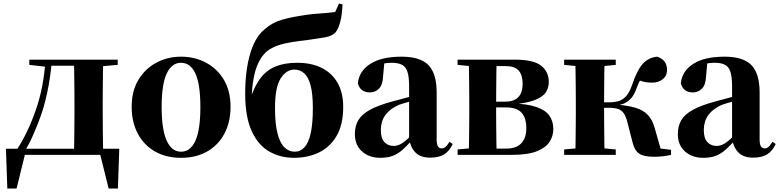

<svg xmlns="http://www.w3.org/2000/svg" viewBox="-20 -888 4468 1101"><path d="M572 0H108L126 -14L75 193H22L14 -35H664L656 193H603L551 -16ZM403 0Q405 -26 405.5 -68.5Q406 -111 406.5 -157Q407 -203 407 -238V-308Q407 -343 406.5 -389Q406 -435 405.5 -478Q405 -521 403 -546H572Q571 -521 570.5 -478Q570 -435 569.5 -389Q569 -343 569 -308V-238Q569 -203 569.5 -157Q570 -111 570.5 -68.5Q571 -26 572 0ZM148 -516V-546H250V-505H244ZM493 -505V-546H655V-516L530 -505ZM78 -32Q140 -127 185.5 -257.5Q231 -388 241 -546H278Q270 -449 251 -358Q232 -267 201 -189Q183 -143 164 -100.5Q145 -58 122 -23V-10ZM250 -511V-546H494V-511Z M1018 17Q932 17 868.5 -19.5Q805 -56 770 -122Q735 -188 735 -276Q735 -365 773 -429Q811 -493 875.5 -528Q940 -563 1018 -563Q1097 -563 1161.5 -528.5Q1226 -494 1264 -430Q1302 -366 1302 -276Q1302 -187 1266.5 -121Q1231 -55 1167.5 -19Q1104 17 1018 17ZM1018 -18Q1072 -18 1100.5 -81Q1129 -144 1129 -274Q1129 -405 1100.5 -466.5Q1072 -528 1018 -528Q965 -528 936 -466.5Q907 -405 907 -274Q907 -144 936 -81Q965 -18 1018 -18Z M1667 17Q1587 17 1523.5 -19.5Q1460 -56 1423 -137Q1386 -218 1386 -352Q1386 -480 1413.5 -576.5Q1441 -673 1496 -719Q1541 -759 1597.5 -775Q1654 -791 1730 -802Q1770 -808 1817 -811Q1864 -814 1902 -819L1924 -868L1944 -863Q1942 -806 1931.5 -764.5Q1921 -723 1904 -702Q1884 -681 1844 -674Q1804 -667 1747 -659Q1692 -653 1653 -646.5Q1614 -640 1584.5 -631Q1555 -622 1528 -606Q1482 -578 1455 -512.5Q1428 -447 1422 -321L1416 -323Q1441 -399 1476.5 -443.5Q1512 -488 1563 -508Q1614 -528 1684 -528Q1766 -528 1825 -498.5Q1884 -469 1916 -412.5Q1948 -356 1948 -275Q1948 -172 1909.5 -107.5Q1871 -43 1807.5 -13Q1744 17 1667 17ZM1670 -18Q1703 -18 1726.5 -44Q1750 -70 1762 -125Q1774 -180 1774 -267Q1774 -350 1761 -398.5Q1748 -447 1724 -468Q1700 -489 1668 -489Q1622 -489 1589.5 -438.5Q1557 -388 1557 -269Q1557 -177 1571.5 -122Q1586 -67 1611.5 -42.5Q1637 -18 1670 -18Z M2161 17Q2097 17 2056 -19.5Q2015 -56 2015 -119Q2015 -165 2034.5 -198.5Q2054 -232 2101 -258Q2148 -284 2229 -306Q2267 -317 2318.5 -330Q2370 -343 2410 -353V-327Q2370 -317 2330.5 -306Q2291 -295 2268 -287Q2219 -266 2191.5 -230.5Q2164 -195 2164 -140Q2164 -95 2184.5 -73Q2205 -51 2239 -51Q2252 -51 2268.5 -57.5Q2285 -64 2307.5 -82.5Q2330 -101 2361 -136L2380 -80H2339Q2311 -49 2286.5 -27.5Q2262 -6 2232.5 5.5Q2203 17 2161 17ZM2447 16Q2392 16 2363 -13Q2334 -42 2326 -91V-93V-393Q2326 -445 2317 -474.5Q2308 -504 2286 -516Q2264 -528 2226 -528Q2202 -528 2176 -523Q2150 -518 2112 -505L2184 -529L2177 -453Q2175 -401 2153 -379.5Q2131 -358 2102 -358Q2046 -358 2032 -410Q2039 -480 2103 -521.5Q2167 -563 2283 -563Q2390 -563 2437 -514.5Q2484 -466 2484 -357V-88Q2484 -60 2491.5 -48.5Q2499 -37 2513 -37Q2524 -37 2534 -45Q2544 -53 2558 -75L2576 -62Q2557 -21 2526.5 -2.5Q2496 16 2447 16Z M2604 0V-31L2714 -41L2748 -36H2884Q2940 -36 2969 -66Q2998 -96 2998 -153Q2998 -212 2970.5 -242Q2943 -272 2882 -272H2748V-305H2877Q2977 -305 2977 -408Q2977 -458 2954 -483.5Q2931 -509 2880 -509H2748L2714 -505L2604 -516V-546H2931Q3039 -546 3083 -511.5Q3127 -477 3127 -417Q3127 -386 3110.5 -359.5Q3094 -333 3047.5 -314.5Q3001 -296 2910 -288L2911 -295Q3003 -293 3056 -274.5Q3109 -256 3131 -224Q3153 -192 3153 -148Q3153 -109 3132 -75.5Q3111 -42 3059.5 -21Q3008 0 2916 0ZM2667 0Q2669 -26 2669.5 -68.5Q2670 -111 2670.5 -157Q2671 -203 2671 -238V-308Q2671 -343 2670.5 -389Q2670 -435 2669.5 -478Q2669 -521 2667 -546H2828Q2827 -521 2826.5 -477.5Q2826 -434 2825.5 -384.5Q2825 -335 2825 -291V-238Q2825 -203 2825.5 -157Q2826 -111 2826.5 -68.5Q2827 -26 2828 0Z M3215 0V-31L3325 -41H3402L3511 -31V0ZM3215 -516V-546H3511V-516L3402 -505H3325ZM3278 0Q3280 -26 3280.5 -68.5Q3281 -111 3281.5 -157Q3282 -203 3282 -238V-308Q3282 -343 3281.5 -389Q3281 -435 3280.5 -478Q3280 -521 3278 -546H3447Q3446 -521 3445.5 -477.5Q3445 -434 3444.5 -385.5Q3444 -337 3444 -296V-275Q3444 -222 3444.5 -168Q3445 -114 3445.5 -70Q3446 -26 3447 0ZM3607 -73 3578 -186Q3570 -219 3557.5 -237.5Q3545 -256 3524.5 -263Q3504 -270 3469 -270H3363V-301H3470Q3497 -301 3521.5 -306.5Q3546 -312 3567.5 -333.5Q3589 -355 3605 -402Q3632 -483 3664 -520Q3696 -557 3748 -563Q3805 -545 3805 -487Q3805 -453 3780 -433.5Q3755 -414 3720 -414Q3695 -414 3676.5 -418Q3658 -422 3636 -431L3689 -480Q3667 -454 3655.5 -436Q3644 -418 3633 -389Q3619 -347 3599.5 -325Q3580 -303 3555.5 -293.5Q3531 -284 3501 -279L3504 -289Q3578 -284 3624 -270Q3670 -256 3695.5 -228.5Q3721 -201 3734 -155L3775 -11L3661 -49L3828 -29V0Q3808 5 3781.5 8Q3755 11 3731 11Q3671 11 3644.5 -7.5Q3618 -26 3607 -73Z M4013 17Q3949 17 3908 -19.5Q3867 -56 3867 -119Q3867 -165 3886.5 -198.5Q3906 -232 3953 -258Q4000 -284 4081 -306Q4119 -317 4170.5 -330Q4222 -343 4262 -353V-327Q4222 -317 4182.5 -306Q4143 -295 4120 -287Q4071 -266 4043.5 -230.5Q4016 -195 4016 -140Q4016 -95 4036.5 -73Q4057 -51 4091 -51Q4104 -51 4120.5 -57.5Q4137 -64 4159.5 -82.5Q4182 -101 4213 -136L4232 -80H4191Q4163 -49 4138.5 -27.5Q4114 -6 4084.5 5.5Q4055 17 4013 17ZM4299 16Q4244 16 4215 -13Q4186 -42 4178 -91V-93V-393Q4178 -445 4169 -474.5Q4160 -504 4138 -516Q4116 -528 4078 -528Q4054 -528 4028 -523Q4002 -518 3964 -505L4036 -529L4029 -453Q4027 -401 4005 -379.5Q3983 -358 3954 -358Q3898 -358 3884 -410Q3891 -480 3955 -521.5Q4019 -563 4135 -563Q4242 -563 4289 -514.5Q4336 -466 4336 -357V-88Q4336 -60 4343.5 -48.5Q4351 -37 4365 -37Q4376 -37 4386 -45Q4396 -53 4410 -75L4428 -62Q4409 -21 4378.5 -2.5Q4348 16 4299 16Z"/></svg>

Font: Noto Serif JP Black
Style: Regular
Weight: 900
Designer: Ryoko NISHIZUKA 西塚涼子 (kana & ideographs); Frank Grießhammer (Latin, Greek & Cyrillic); Wenlong ZHANG 张文龙 (bopomofo); San
Foundry: Adobe
Version: Version 2.003-H1;hotconv 1.1.1;makeotfexe 2.6.0